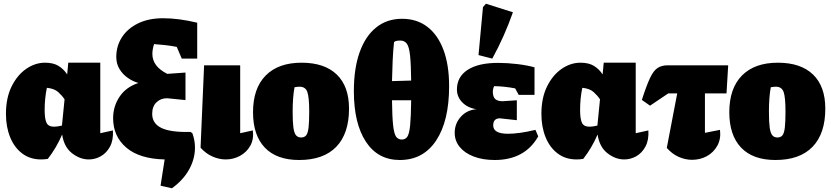

<svg xmlns="http://www.w3.org/2000/svg" viewBox="-20 -846 4465 1032"><path d="M237 8Q219 11 201 11Q142 11 99.5 -21Q57 -53 34.5 -108.5Q12 -164 12 -234Q12 -320 42.5 -381.5Q73 -443 121 -476Q169 -509 222 -509Q267 -509 295 -491.5Q323 -474 341 -446L347 -509H519V-130L587 -145Q590 -93 571.5 -58.5Q553 -24 522.5 -6.5Q492 11 457 11Q410 11 367 -22.5Q324 -56 314 -123Q283 -51 237 8ZM220 -256Q220 -207 230 -186Q240 -165 271 -165Q287 -165 313 -171L327 -312Q314 -332 293 -351Q272 -370 232 -374Q226 -346 223 -316Q220 -286 220 -256Z M904 166 843 152 865 11Q730 8 659 -52.5Q588 -113 588 -211Q588 -274 622.5 -326Q657 -378 724 -400Q695 -408 667.5 -427Q640 -446 622.5 -474.5Q605 -503 605 -540Q605 -599 635.5 -646Q666 -693 722.5 -720.5Q779 -748 857 -748Q940 -748 1040 -724V-531H957L930 -594Q899 -600 868.5 -603.5Q838 -607 808 -609Q799 -580 799 -556Q799 -489 879 -449L977 -456V-308L878 -318Q844 -318 821 -296Q798 -274 798 -234Q798 -182 848 -158Q898 -134 1004 -137L1014 -130Q1028 -91 1028 -53Q1028 8 996.5 65Q965 122 904 166Z M1058 -52 1077 -495H1271V-130L1339 -145Q1345 -97 1325 -62Q1305 -27 1269.5 -8Q1234 11 1193 11Q1158 11 1122.5 -4.5Q1087 -20 1058 -52Z M1588 14Q1467 14 1403.5 -52.5Q1340 -119 1340 -243Q1340 -371 1408 -440Q1476 -509 1601 -509Q1724 -509 1790 -445.5Q1856 -382 1856 -262Q1856 -128 1787.5 -57Q1719 14 1588 14ZM1599 -107Q1616 -107 1625.5 -118.5Q1635 -130 1638.5 -160.5Q1642 -191 1642 -246Q1642 -323 1632 -351.5Q1622 -380 1590 -380Q1579 -380 1563 -377Q1553 -323 1553 -246Q1553 -191 1557 -161Q1561 -131 1571 -119Q1581 -107 1599 -107Z M2129 14Q2011 14 1946.5 -84.5Q1882 -183 1882 -356Q1882 -478 1913 -565Q1944 -652 2002 -698.5Q2060 -745 2141 -745Q2221 -745 2277.5 -701.5Q2334 -658 2364 -577Q2394 -496 2394 -383Q2394 -196 2324.5 -91Q2255 14 2129 14ZM2098 -620Q2093 -575 2090.5 -519Q2088 -463 2087 -410L2190 -413Q2189 -502 2184 -548.5Q2179 -595 2166.5 -611.5Q2154 -628 2132 -628Q2118 -628 2110.5 -626Q2103 -624 2098 -620ZM2140 -96Q2159 -96 2169.5 -111.5Q2180 -127 2184.5 -172.5Q2189 -218 2190 -307H2087Q2088 -218 2093 -172.5Q2098 -127 2109 -111.5Q2120 -96 2140 -96Z M2639 14Q2575 14 2526.5 -4.5Q2478 -23 2451 -56Q2424 -89 2424 -132Q2424 -182 2457 -218.5Q2490 -255 2541 -259Q2494 -266 2465 -295.5Q2436 -325 2436 -365Q2436 -433 2493.5 -470.5Q2551 -508 2657 -508Q2707 -508 2761 -501.5Q2815 -495 2853 -484V-336H2768L2749 -371Q2691 -382 2636 -383Q2629 -368 2629 -353Q2629 -326 2641.5 -314Q2654 -302 2682 -302L2758 -307V-200L2667 -210Q2631 -210 2631 -172Q2631 -127 2711 -127Q2739 -127 2775.5 -132Q2812 -137 2858 -148L2873 -113Q2801 14 2639 14ZM2626 -531 2552 -550 2576 -808 2592 -826 2737 -780Q2714 -715 2686.5 -653Q2659 -591 2626 -531Z M3115 8Q3097 11 3079 11Q3020 11 2977.5 -21Q2935 -53 2912.5 -108.5Q2890 -164 2890 -234Q2890 -320 2920.5 -381.5Q2951 -443 2999 -476Q3047 -509 3100 -509Q3145 -509 3173 -491.5Q3201 -474 3219 -446L3225 -509H3397V-130L3465 -145Q3468 -93 3449.5 -58.5Q3431 -24 3400.5 -6.5Q3370 11 3335 11Q3288 11 3245 -22.5Q3202 -56 3192 -123Q3161 -51 3115 8ZM3098 -256Q3098 -207 3108 -186Q3118 -165 3149 -165Q3165 -165 3191 -171L3205 -312Q3192 -332 3171 -351Q3150 -370 3110 -374Q3104 -346 3101 -316Q3098 -286 3098 -256Z M3474 -278 3430 -309Q3455 -387 3474 -427Q3493 -467 3515 -481Q3537 -495 3569 -495H3894L3885 -344H3769V-132L3850 -148Q3856 -99 3835.5 -62.5Q3815 -26 3779 -6.5Q3743 13 3700 13Q3664 13 3628.5 -2.5Q3593 -18 3564 -51L3620 -344H3572Z M4148 14Q4027 14 3963.5 -52.5Q3900 -119 3900 -243Q3900 -371 3968 -440Q4036 -509 4161 -509Q4284 -509 4350 -445.5Q4416 -382 4416 -262Q4416 -128 4347.5 -57Q4279 14 4148 14ZM4159 -107Q4176 -107 4185.5 -118.5Q4195 -130 4198.5 -160.5Q4202 -191 4202 -246Q4202 -323 4192 -351.5Q4182 -380 4150 -380Q4139 -380 4123 -377Q4113 -323 4113 -246Q4113 -191 4117 -161Q4121 -131 4131 -119Q4141 -107 4159 -107Z"/></svg>

Font: Piazzolla Black
Style: Regular
Weight: 900
Designer: Juan Pablo del Peral
Foundry: Huerta Tipografica
Version: Version 1.330